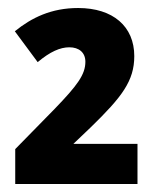

<svg xmlns="http://www.w3.org/2000/svg" viewBox="-20 -879 379 479"><path d="M18 -420H323V-520H163L207 -562C284 -637 315 -677 315 -739C315 -813 262 -859 175 -859C108 -859 59 -835 17 -801L74 -724C105 -750 130 -761 153 -761C177 -761 193 -748 193 -725C193 -693 173 -666 116 -607L18 -507Z"/></svg>

Font: Noto Sans Tamil UI SemiCondensed ExtraBold
Style: Regular
Weight: 800
Width: 4
Designer: Jelle Bosma - Monotype Design Team
Foundry: Monotype Imaging Inc.
Version: Version 2.004